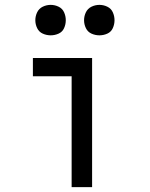

<svg xmlns="http://www.w3.org/2000/svg" viewBox="-20 -768 616 788"><path d="M188 -623Q205 -623 220.5 -630Q236 -637 243 -652.5Q250 -668 250 -685Q250 -702 243 -717.5Q236 -733 220.5 -740.5Q205 -748 188 -748Q171 -748 155.5 -740.5Q140 -733 132.5 -717.5Q125 -702 125 -685Q125 -668 132.5 -652.5Q140 -637 155.5 -630Q171 -623 188 -623ZM388 -623Q405 -623 420.5 -630Q436 -637 443 -652.5Q450 -668 450 -685Q450 -702 443 -717.5Q436 -733 420.5 -740.5Q405 -748 388 -748Q371 -748 355.5 -740.5Q340 -733 332.5 -717.5Q325 -702 325 -685Q325 -668 332.5 -652.5Q340 -637 355.5 -630Q371 -623 388 -623ZM274 0H358V-530H115V-455H274Z"/></svg>

Font: Iosevka SS01 Extended
Style: Regular
Weight: 400
Width: 7
Monospace: yes
Designer: Belleve Invis
Foundry: Belleve Invis
Version: Version 3.4.7; ttfautohint (v1.8.3)